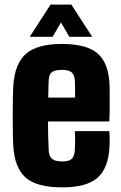

<svg xmlns="http://www.w3.org/2000/svg" viewBox="-20 -800 524 830"><path d="M249.5 10Q138.5 10 91 -32.2Q43.5 -74.5 37.5 -168Q36 -191.5 35.5 -228.5Q35 -265.5 35 -305.8Q35 -346 35.8 -379.8Q36.5 -413.5 37.5 -430Q44.5 -527 93.5 -568.5Q142.5 -610 247.5 -610Q353.5 -610 401.2 -569.5Q449 -529 453.5 -436Q454 -424 454.2 -396.5Q454.5 -369 454.2 -336Q454 -303 452.5 -275H187.5Q187.5 -246 188.2 -215.8Q189 -185.5 190.5 -151Q191.5 -125 204.8 -113.5Q218 -102 249.5 -102Q279 -102 290.5 -113.5Q302 -125 303.5 -152Q304.5 -167 304.8 -185.5Q305 -204 303.5 -233H452.5Q453.5 -227 454 -205.8Q454.5 -184.5 453.5 -168Q449 -73 401.5 -31.5Q354 10 249.5 10ZM188.5 -378H304.5Q304.5 -395 304.5 -410.5Q304.5 -426 304.2 -437.2Q304 -448.5 303.5 -453Q302 -477 289.5 -487.5Q277 -498 247.5 -498Q216 -498 203.8 -487.5Q191.5 -477 190.5 -453Q190 -433 189.2 -414.2Q188.5 -395.5 188.5 -378ZM108.5 -641 198.5 -780H288.5L378.5 -641H279.5L243.5 -703L207.5 -641Z"/></svg>

Font: Big Shoulders Text Thin Black
Style: Regular
Weight: 900
Version: Version 2.002